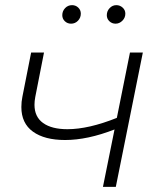

<svg xmlns="http://www.w3.org/2000/svg" viewBox="-20 -726 629 746"><path d="M535 -522 430 0H380L425 -223Q320 -182 233 -182Q153 -182 108 -214.5Q63 -247 63 -310Q63 -331 67 -350L101 -522H151L117 -349Q114 -333 114 -319Q114 -272 147.5 -248Q181 -224 242 -224Q324 -224 434 -268L485 -522ZM222 -667Q222 -683 233 -694.5Q244 -706 260 -706Q274 -706 284 -696.5Q294 -687 294 -673Q294 -657 283 -645.5Q272 -634 256 -634Q242 -634 232 -643.5Q222 -653 222 -667ZM395 -667Q395 -683 406 -694.5Q417 -706 432 -706Q446 -706 456.5 -696.5Q467 -687 467 -673Q467 -657 455.5 -645.5Q444 -634 429 -634Q415 -634 405 -643.5Q395 -653 395 -667Z"/></svg>

Font: Montserrat Alternates Light
Style: Italic
Weight: 300
Italic angle: -11.3°
Designer: Julieta Ulanovsky
Foundry: Julieta Ulanovsky
Version: Version 7.200